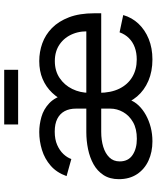

<svg xmlns="http://www.w3.org/2000/svg" viewBox="68 -830 773 950"><g transform="rotate(-90 455.0 -355.5)"><path d="M230.5 11.7Q177.2 11.7 134.8 -7.8Q92.3 -27.3 67.6 -64.7Q43 -102.1 43 -154.3Q43 -199.2 63.2 -230.2Q83.5 -261.2 116.9 -279.8Q150.4 -298.3 191.9 -306.9Q233.4 -315.4 275.9 -315.4H813L772.9 -285.6Q778.8 -338.9 762.2 -380.6Q745.6 -422.4 710.9 -446.8Q676.3 -471.2 627.4 -471.2Q578.6 -471.2 543.5 -447.5Q508.3 -423.8 489.3 -385Q470.2 -346.2 470.2 -300.3V-253.4Q470.2 -193.8 490.7 -152.1Q511.2 -110.4 548.3 -88.1Q585.4 -65.9 635.3 -65.9Q668.5 -65.9 695.1 -75.7Q721.7 -85.4 740.7 -104.5Q759.8 -123.5 769.5 -150.9L855 -132.8Q842.8 -89.8 812.3 -57.4Q781.7 -24.9 736.6 -6.6Q691.4 11.7 635.3 11.7Q576.2 11.7 529.5 -8.3Q482.9 -28.3 452.4 -64Q421.9 -99.6 410.6 -146.5L423.3 -412.6Q441.4 -454.1 470.5 -484.6Q499.5 -515.1 538.8 -531.7Q578.1 -548.3 627.4 -548.3Q672.9 -548.3 715.1 -533.2Q757.3 -518.1 790.8 -485.4Q824.2 -452.6 844 -400.9Q863.8 -349.1 863.8 -275.9V-241.7H276.9Q236.3 -241.7 203.4 -231.7Q170.4 -221.7 150.6 -201.4Q130.9 -181.2 130.9 -150.4Q130.9 -107.9 162.4 -86.7Q193.8 -65.4 242.7 -65.4Q292 -65.4 325 -84.2Q357.9 -103 375 -133.3Q392.1 -163.6 392.1 -196.8V-366.2Q392.1 -399.4 379.4 -422.9Q366.7 -446.3 341.6 -459Q316.4 -471.7 278.3 -471.7Q239.7 -471.7 212.2 -459.5Q184.6 -447.3 167.2 -428.7Q149.9 -410.2 142.6 -389.6L58.1 -413.1Q75.7 -462.4 109.9 -491.9Q144 -521.5 187.7 -534.9Q231.4 -548.3 276.4 -548.3Q313 -548.3 350.8 -537.6Q388.7 -526.9 418.7 -498.8Q448.7 -470.7 461.9 -418.5L445.8 -101.6H436Q427.2 -77.1 407.7 -56.6Q388.2 -36.1 360.6 -20.8Q333 -5.4 299.8 3.2Q266.6 11.7 230.5 11.7ZM584 -721.7V-652.8H313.5V-721.7Z"/></g></svg>

Font: Inter 17pt
Style: Regular
Weight: 400
Version: Version 4.001;git-66647c0bb